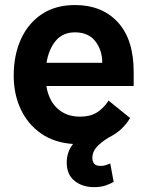

<svg xmlns="http://www.w3.org/2000/svg" viewBox="-20 -573 593 777"><path d="M440 163Q427.6 170.5 408.2 177.4Q388.8 184.3 359.7 184.3Q313.6 184.3 281.8 158.9Q250 133.5 250 84.2Q250 65 255.9 46.2Q261.7 27.3 275.6 9.6Q199.9 4.6 146.3 -32.7Q92.7 -70 64.1 -130.7Q35.5 -191.4 35.5 -267Q35.5 -349.8 64.6 -414.2Q93.8 -478.7 149.1 -515.6Q204.5 -552.6 283.4 -552.6Q392.8 -552.6 456.9 -483Q521 -413.4 521 -282V-225.1H167.6Q177.2 -165.8 213.1 -133.3Q248.9 -100.9 304 -100.9Q344.1 -100.9 371.1 -117.2Q398.1 -133.5 419.4 -165.8L506.4 -95.5Q493.3 -72.4 471.8 -52Q450.3 -31.6 420.8 -17Q388.5 2.8 371.1 22.2Q353.7 41.5 353.7 66.1Q353.7 80.6 361.2 89.5Q368.6 98.4 387.1 98.4Q400.9 98.4 410 94.8Q419 91.3 426.1 88.4ZM283 -442.1Q234.4 -442.1 205.8 -408.2Q177.2 -374.3 168.3 -318.9H393.8Q393.8 -370 365.8 -406.1Q337.7 -442.1 283 -442.1Z"/></svg>

Font: Interface
Style: Bold
Weight: 700
Designer: Rasmus Andersson
Foundry: rsms
Version: Version 1.8